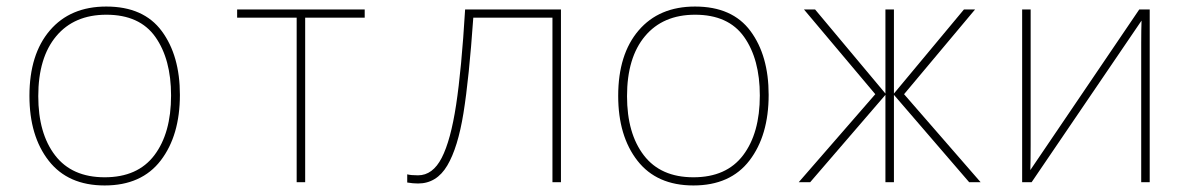

<svg xmlns="http://www.w3.org/2000/svg" viewBox="-20 -557 3640 587"><path d="M70 -264Q70 -391 132.5 -464Q195 -537 305 -537Q419 -537 474.5 -462Q530 -387 530 -267Q530 -143 471.5 -66.5Q413 10 300 10Q188 10 129 -65.5Q70 -141 70 -264ZM503 -265Q503 -376 455 -444Q407 -512 305 -512Q207 -512 152 -446.5Q97 -381 97 -263Q97 -149 148.5 -82Q200 -15 300 -15Q401 -15 452 -82.5Q503 -150 503 -265Z M887 -503H705V-528H1095V-503H913V0H887Z M1225 1V-24Q1236 -21 1258 -21Q1303 -21 1330.5 -74.5Q1358 -128 1374.5 -236.5Q1391 -345 1402 -528H1695V0H1669V-503H1427Q1414 -317 1397 -211.5Q1380 -106 1347.5 -51Q1315 4 1258 4Q1243 4 1225 1Z M1870 -264Q1870 -391 1932.5 -464Q1995 -537 2105 -537Q2219 -537 2274.5 -462Q2330 -387 2330 -267Q2330 -143 2271.5 -66.5Q2213 10 2100 10Q1988 10 1929 -65.5Q1870 -141 1870 -264ZM2303 -265Q2303 -376 2255 -444Q2207 -512 2105 -512Q2007 -512 1952 -446.5Q1897 -381 1897 -263Q1897 -149 1948.5 -82Q2000 -15 2100 -15Q2201 -15 2252 -82.5Q2303 -150 2303 -265Z M2656 -269 2438 -528H2472L2687 -271V-528H2713V-271L2927 -528H2961L2744 -269L2978 0H2943L2713 -267V0H2687V-267L2457 0H2422Z M3105 -528H3131V-114Q3131 -68 3130 -37L3463 -528H3495V0H3469V-426Q3469 -465 3470 -494L3134 0H3105Z"/></svg>

Font: Noto Sans Mono UI Thin
Style: Regular
Weight: 250
Monospace: yes
Designer: Monotype Design team
Foundry: Monotype Imaging Inc.
Version: Version 1.000